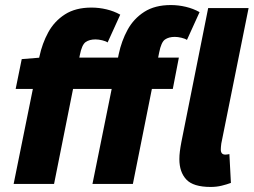

<svg xmlns="http://www.w3.org/2000/svg" viewBox="-20 -728 1004 760"><path d="M34 0 136 -504Q147 -556 171 -600Q195 -644 237 -671Q279 -698 342 -698Q372 -698 401.5 -691Q431 -684 456 -670L406 -560Q399 -565 384.5 -568.5Q370 -572 358 -572Q334 -572 319 -561.5Q304 -551 296 -510L194 0ZM346 0 450 -514Q461 -566 485 -610Q509 -654 551 -681Q593 -708 656 -708Q686 -708 715.5 -701Q745 -694 770 -680L720 -570Q713 -575 698.5 -578.5Q684 -582 672 -582Q648 -582 633 -571.5Q618 -561 610 -520L506 0ZM42 -376 66 -494 140 -500H688L664 -376ZM814 12Q745 12 717.5 -17.5Q690 -47 690 -98Q690 -113 692 -129Q694 -145 698 -166L804 -696H964L856 -160Q855 -151 854.5 -146.5Q854 -142 854 -136Q854 -116 872 -116Q875 -116 878.5 -116.5Q882 -117 888 -118L894 -4Q878 2 857.5 7Q837 12 814 12Z"/></svg>

Font: Source Sans 3 Black
Style: Italic
Weight: 900
Italic angle: -11°
Designer: Paul D. Hunt
Foundry: Adobe
Version: Version 3.052;hotconv 1.1.0;makeotfexe 2.6.0